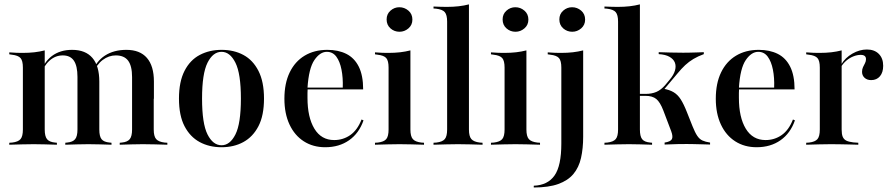

<svg xmlns="http://www.w3.org/2000/svg" viewBox="-20 -652 4017 865"><path d="M132.3 -2.4Q104.8 -2.4 79.4 -1.6Q54 -0.8 21.8 0V-8.9L34.7 -9.7Q62.1 -12.9 72.6 -25.4Q83.1 -37.9 83.1 -68.5V-207.3H181.5V-68.5Q181.5 -37.9 191.9 -25Q202.4 -12.1 228.2 -9.7L236.3 -8.9V0Q205.6 -0.8 181.9 -1.6Q158.1 -2.4 132.3 -2.4ZM83.1 -207.3V-347.6Q83.1 -378.2 72.6 -390.3Q62.1 -402.4 33.1 -405.6L21.8 -407.3V-416.1Q41.9 -414.5 55.2 -414.1Q68.5 -413.7 82.3 -413.7Q110.5 -413.7 135.1 -416.5Q159.7 -419.4 181.5 -425V-416.1V-207.3ZM329 -207.3V-305.6Q329 -354.8 312.9 -378.6Q296.8 -402.4 262.9 -402.4Q229 -402.4 202.8 -378.6Q176.6 -354.8 158.1 -306.5L155.6 -310.5Q176.6 -371.8 213.7 -399.6Q250.8 -427.4 304.8 -427.4Q365.3 -427.4 396.4 -391.1Q427.4 -354.8 427.4 -284.7V-207.3ZM378.2 -2.4Q352.4 -2.4 328.6 -1.6Q304.8 -0.8 274.2 0V-8.9L282.3 -9.7Q308.1 -12.1 318.5 -25Q329 -37.9 329 -68.5V-207.3H427.4V-68.5Q427.4 -37.9 437.5 -25Q447.6 -12.1 474.2 -9.7L482.3 -8.9V0Q451.6 -0.8 427.8 -1.6Q404 -2.4 378.2 -2.4ZM575 -207.3V-304.8Q575 -354.8 557.3 -378.6Q539.5 -402.4 501.6 -402.4Q470.2 -402.4 442.7 -381.9Q415.3 -361.3 396.8 -317.7L393.5 -323.4Q412.9 -375.8 452.8 -401.6Q492.7 -427.4 549.2 -427.4Q610.5 -427.4 641.9 -391.1Q673.4 -354.8 673.4 -284.7V-207.3ZM623.4 -2.4Q598.4 -2.4 574.2 -1.6Q550 -0.8 519.4 0V-8.9L528.2 -9.7Q554 -12.1 564.5 -25Q575 -37.9 575 -68.5V-207.3H672.6V-68.5Q672.6 -37.9 683.5 -25.4Q694.4 -12.9 721.8 -9.7L733.9 -8.9V0Q702.4 -0.8 677 -1.6Q651.6 -2.4 623.4 -2.4Z M978.2 11.3Q922.6 11.3 879.4 -12.1Q836.3 -35.5 811.3 -83.5Q786.3 -131.5 786.3 -208.1Q786.3 -283.9 811.3 -332.7Q836.3 -381.5 879.8 -404.4Q923.4 -427.4 978.2 -427.4Q1033.9 -427.4 1076.6 -404.4Q1119.4 -381.5 1144.4 -332.7Q1169.4 -283.9 1169.4 -208.1Q1169.4 -131.5 1144.4 -83.5Q1119.4 -35.5 1076.6 -12.1Q1033.9 11.3 978.2 11.3ZM978.2 2.4Q1016.1 2.4 1040.7 -46.4Q1065.3 -95.2 1065.3 -208.1Q1065.3 -320.2 1040.7 -369.4Q1016.1 -418.5 978.2 -418.5Q939.5 -418.5 914.9 -369.4Q890.3 -320.2 890.3 -208.1Q890.3 -95.2 914.9 -46.4Q939.5 2.4 978.2 2.4Z M1445.2 11.3Q1390.3 11.3 1348.8 -15.3Q1307.3 -41.9 1284.3 -91.1Q1261.3 -140.3 1261.3 -207.3Q1261.3 -276.6 1285.1 -325.8Q1308.9 -375 1352.4 -401.2Q1396 -427.4 1454.8 -427.4Q1504 -427.4 1540.3 -409.3Q1576.6 -391.1 1596.4 -351.6Q1616.1 -312.1 1616.1 -249.2H1330.6L1329 -257.3H1524.2Q1525.8 -301.6 1518.5 -338.3Q1511.3 -375 1495.2 -396.8Q1479 -418.5 1452.4 -418.5Q1421.8 -418.5 1396.4 -381.5Q1371 -344.4 1365.3 -255.6L1366.1 -254.8Q1365.3 -243.5 1365.3 -232.7Q1365.3 -221.8 1365.3 -211.3Q1365.3 -123.4 1396.4 -72.2Q1427.4 -21 1485.5 -21Q1525.8 -21 1558.1 -43.5Q1590.3 -66.1 1608.9 -113.7L1617.7 -109.7Q1597.6 -51.6 1552.8 -20.2Q1508.1 11.3 1445.2 11.3Z M1730.6 -207.3V-347.6Q1730.6 -378.2 1720.2 -390.3Q1709.7 -402.4 1680.6 -405.6L1669.4 -407.3V-416.1Q1689.5 -414.5 1702.8 -414.1Q1716.1 -413.7 1729.8 -413.7Q1758.1 -413.7 1782.7 -416.5Q1807.3 -419.4 1829 -425V-416.1V-207.3ZM1779.8 -2.4Q1752.4 -2.4 1727 -1.6Q1701.6 -0.8 1669.4 0V-8.9L1682.3 -9.7Q1709.7 -12.9 1720.2 -25.4Q1730.6 -37.9 1730.6 -68.5V-207.3H1829V-68.5Q1829 -37.9 1839.9 -25.4Q1850.8 -12.9 1878.2 -9.7L1890.3 -8.9V0Q1858.1 -0.8 1832.7 -1.6Q1807.3 -2.4 1779.8 -2.4ZM1779.8 -508.9Q1756.5 -508.9 1739.1 -524.2Q1721.8 -539.5 1721.8 -564.5Q1721.8 -588.7 1739.1 -604Q1756.5 -619.4 1779 -619.4Q1802.4 -619.4 1820.2 -604Q1837.9 -588.7 1837.9 -563.7Q1837.9 -539.5 1820.2 -524.2Q1802.4 -508.9 1779.8 -508.9Z M2043.5 -2.4Q2016.1 -2.4 1990.7 -1.6Q1965.3 -0.8 1933.1 0V-8.9L1946 -9.7Q1973.4 -12.9 1983.9 -25.4Q1994.4 -37.9 1994.4 -68.5V-207.3H2092.7V-68.5Q2092.7 -37.9 2103.6 -25.4Q2114.5 -12.9 2141.9 -9.7L2154 -8.9V0Q2121.8 -0.8 2096.4 -1.6Q2071 -2.4 2043.5 -2.4ZM1994.4 -207.3V-554.8Q1994.4 -584.7 1983.9 -597.2Q1973.4 -609.7 1944.4 -612.9L1933.1 -613.7V-622.6Q1953.2 -621.8 1966.5 -621.4Q1979.8 -621 1993.5 -621Q2021.8 -621 2046.4 -623.8Q2071 -626.6 2092.7 -632.3V-622.6V-207.3Z M2253.2 -207.3V-347.6Q2253.2 -378.2 2242.7 -390.3Q2232.3 -402.4 2203.2 -405.6L2191.9 -407.3V-416.1Q2212.1 -414.5 2225.4 -414.1Q2238.7 -413.7 2252.4 -413.7Q2280.6 -413.7 2305.2 -416.5Q2329.8 -419.4 2351.6 -425V-416.1V-207.3ZM2302.4 -2.4Q2275 -2.4 2249.6 -1.6Q2224.2 -0.8 2191.9 0V-8.9L2204.8 -9.7Q2232.3 -12.9 2242.7 -25.4Q2253.2 -37.9 2253.2 -68.5V-207.3H2351.6V-68.5Q2351.6 -37.9 2362.5 -25.4Q2373.4 -12.9 2400.8 -9.7L2412.9 -8.9V0Q2380.6 -0.8 2355.2 -1.6Q2329.8 -2.4 2302.4 -2.4ZM2302.4 -508.9Q2279 -508.9 2261.7 -524.2Q2244.4 -539.5 2244.4 -564.5Q2244.4 -588.7 2261.7 -604Q2279 -619.4 2301.6 -619.4Q2325 -619.4 2342.7 -604Q2360.5 -588.7 2360.5 -563.7Q2360.5 -539.5 2342.7 -524.2Q2325 -508.9 2302.4 -508.9Z M2508.9 -207.3V-347.6Q2508.9 -378.2 2498.4 -390.3Q2487.9 -402.4 2458.9 -405.6L2447.6 -407.3V-416.1Q2467.7 -414.5 2481 -414.1Q2494.4 -413.7 2508.1 -413.7Q2536.3 -413.7 2560.9 -416.5Q2585.5 -419.4 2607.3 -425V-416.1V-207.3ZM2384.7 192.7V184.7Q2447.6 182.3 2478.2 138.7Q2508.9 95.2 2508.9 -4.8V-207.3H2607.3V-36.3Q2607.3 16.9 2597.6 59.7Q2587.9 102.4 2563.3 131.9Q2538.7 161.3 2495.2 177Q2451.6 192.7 2384.7 192.7ZM2558.1 -508.9Q2534.7 -508.9 2517.3 -524.2Q2500 -539.5 2500 -564.5Q2500 -588.7 2517.3 -604Q2534.7 -619.4 2557.3 -619.4Q2580.6 -619.4 2598.4 -604Q2616.1 -588.7 2616.1 -563.7Q2616.1 -539.5 2598.4 -524.2Q2580.6 -508.9 2558.1 -508.9Z M2813.7 -2.4Q2786.3 -2.4 2760.9 -1.6Q2735.5 -0.8 2703.2 0V-8.9L2716.1 -9.7Q2743.5 -12.9 2754 -25.4Q2764.5 -37.9 2764.5 -68.5V-207.3H2862.9V-68.5Q2862.9 -37.9 2873 -25Q2883.1 -12.1 2909.7 -9.7L2917.7 -8.9V0Q2887.1 -0.8 2863.3 -1.6Q2839.5 -2.4 2813.7 -2.4ZM2764.5 -207.3V-554.8Q2764.5 -584.7 2754 -597.2Q2743.5 -609.7 2714.5 -612.9L2703.2 -613.7V-622.6Q2723.4 -621.8 2736.7 -621.4Q2750 -621 2763.7 -621Q2791.9 -621 2816.5 -623.8Q2841.1 -626.6 2862.9 -632.3V-622.6V-207.3ZM2974.2 -0.8V-9.7Q3000.8 -13.7 3006.9 -25Q3012.9 -36.3 3004 -60.5L2968.5 -154Q2954 -191.9 2936.7 -206Q2919.4 -220.2 2887.9 -220.2H2855.6V-229H2888.7Q2916.1 -229 2937.1 -237.9Q2958.1 -246.8 2977.4 -269.4L2996.8 -292.7Q3015.3 -314.5 3021 -334.7Q3026.6 -354.8 3020.2 -370.6Q3013.7 -386.3 2995.6 -396.4Q2977.4 -406.5 2947.6 -408.1V-416.9Q2975 -416.1 3001.6 -415.3Q3028.2 -414.5 3058.1 -414.5Q3074.2 -414.5 3088.7 -414.9Q3103.2 -415.3 3118.5 -415.7Q3133.9 -416.1 3150.8 -416.9V-408.1Q3124.2 -398.4 3104 -386.3Q3083.9 -374.2 3066.9 -358.5Q3050 -342.7 3031.5 -320.2L2963.7 -239.5L2968.5 -252.4Q2996 -247.6 3014.5 -236.7Q3033.1 -225.8 3046.8 -204.4Q3060.5 -183.1 3075 -146L3100 -83.1Q3111.3 -54.8 3121.4 -39.9Q3131.5 -25 3144.8 -19Q3158.1 -12.9 3179 -9.7V-0.8Q3154 -1.6 3135.9 -2Q3117.7 -2.4 3103.6 -2.8Q3089.5 -3.2 3074.2 -3.2Q3054 -3.2 3032.3 -2.8Q3010.5 -2.4 2974.2 -0.8Z M3388.7 11.3Q3333.9 11.3 3292.3 -15.3Q3250.8 -41.9 3227.8 -91.1Q3204.8 -140.3 3204.8 -207.3Q3204.8 -276.6 3228.6 -325.8Q3252.4 -375 3296 -401.2Q3339.5 -427.4 3398.4 -427.4Q3447.6 -427.4 3483.9 -409.3Q3520.2 -391.1 3539.9 -351.6Q3559.7 -312.1 3559.7 -249.2H3274.2L3272.6 -257.3H3467.7Q3469.4 -301.6 3462.1 -338.3Q3454.8 -375 3438.7 -396.8Q3422.6 -418.5 3396 -418.5Q3365.3 -418.5 3339.9 -381.5Q3314.5 -344.4 3308.9 -255.6L3309.7 -254.8Q3308.9 -243.5 3308.9 -232.7Q3308.9 -221.8 3308.9 -211.3Q3308.9 -123.4 3339.9 -72.2Q3371 -21 3429 -21Q3469.4 -21 3501.6 -43.5Q3533.9 -66.1 3552.4 -113.7L3561.3 -109.7Q3541.1 -51.6 3496.4 -20.2Q3451.6 11.3 3388.7 11.3Z M3722.6 -2.4Q3695.2 -2.4 3669.8 -1.6Q3644.4 -0.8 3612.1 0V-8.9L3625 -9.7Q3652.4 -12.9 3662.9 -25.4Q3673.4 -37.9 3673.4 -68.5V-207.3H3771.8V-68.5Q3771.8 -47.6 3776.6 -35.9Q3781.5 -24.2 3792.7 -18.5Q3804 -12.9 3824.2 -10.5L3846.8 -8.9V0Q3823.4 -0.8 3802.8 -1.2Q3782.3 -1.6 3762.9 -2Q3743.5 -2.4 3722.6 -2.4ZM3673.4 -207.3V-347.6Q3673.4 -378.2 3662.9 -390.3Q3652.4 -402.4 3623.4 -405.6L3612.1 -407.3V-416.1Q3632.3 -414.5 3645.6 -414.1Q3658.9 -413.7 3672.6 -413.7Q3700.8 -413.7 3725.4 -416.5Q3750 -419.4 3771.8 -425V-416.1V-207.3ZM3904.8 -291.1Q3886.3 -291.1 3875 -301.6Q3863.7 -312.1 3863.7 -328.2Q3863.7 -340.3 3868.1 -349.6Q3872.6 -358.9 3877 -367.3Q3881.5 -375.8 3881.5 -385.5Q3881.5 -404.8 3857.3 -404.8Q3841.9 -404.8 3824.6 -398Q3807.3 -391.1 3793.1 -379Q3779 -366.9 3770.2 -352.4V-362.1Q3787.9 -391.9 3820.2 -410.5Q3852.4 -429 3885.5 -429Q3919.4 -429 3939.1 -409.3Q3958.9 -389.5 3958.9 -355.6Q3958.9 -325.8 3944.4 -308.5Q3929.8 -291.1 3904.8 -291.1Z"/></svg>

Font: Playfair 144pt SemiCondensed SemiBold
Style: Regular
Weight: 600
Width: 4
Designer: Claus Eggers Sørensen
Foundry: Claus Eggers Sørensen
Version: Version 2.203